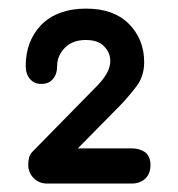

<svg xmlns="http://www.w3.org/2000/svg" viewBox="-20 -814 416 448"><path d="M89.8 -385.7Q71.3 -385.7 58.6 -398.4Q45.9 -411.1 45.9 -429.7Q45.9 -438.5 47.9 -446.3Q49.8 -454.1 56.6 -460.9Q107.4 -512.7 209 -616.2Q223.6 -631.8 230.5 -645.5Q237.3 -659.2 237.3 -671.9Q237.3 -691.4 222.7 -706.1Q209 -720.7 179.7 -720.7Q149.4 -720.7 130.9 -702.1Q113.3 -683.6 113.3 -660.2Q113.3 -640.6 103.5 -629.9Q94.7 -618.2 76.2 -618.2Q59.6 -618.2 49.8 -629.9Q40 -641.6 40 -660.2Q40 -718.8 77.1 -756.8Q115.2 -793.9 180.7 -793.9Q245.1 -793.9 280.3 -758.8Q316.4 -722.7 316.4 -668.9Q316.4 -633.8 295.9 -609.4Q276.4 -584 257.8 -565.4Q213.9 -520.5 126 -431.6Q125 -441.4 123 -467.8Q164.1 -467.8 287.1 -467.8Q305.7 -467.8 318.4 -459Q331.1 -449.2 331.1 -428.7Q331.1 -409.2 319.3 -397.5Q306.6 -385.7 287.1 -385.7Q221.7 -385.7 89.8 -385.7Z"/></svg>

Font: Abed
Style: Bold
Weight: 700
Designer: Johan Aakerlund
Version: Version 3.105